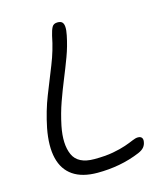

<svg xmlns="http://www.w3.org/2000/svg" viewBox="-108 -795 772 888"><g transform="rotate(-15 278.0 -351.0)"><path d="M250 9Q177 9 133 -21Q89 -51 75 -109Q61 -167 77 -251Q93 -330 119.5 -397Q146 -464 171.5 -527.5Q197 -591 210 -658Q216 -684 223.5 -697.5Q231 -711 250 -711Q265 -711 272 -704Q279 -697 280 -681.5Q281 -666 276 -642Q266 -592 248.5 -545Q231 -498 211.5 -450.5Q192 -403 174 -352.5Q156 -302 144 -244Q127 -159 150 -107.5Q173 -56 251 -56Q305 -56 342 -63Q379 -70 403.5 -78.5Q428 -87 444 -94Q460 -101 471 -101Q484 -101 489.5 -94Q495 -87 493 -75Q491 -60 482 -49Q473 -38 454 -30Q406 -10 355 -0.5Q304 9 250 9Z"/></g></svg>

Font: Shantell Sans Light
Style: Italic
Weight: 300
Italic angle: -11°
Designer: Stephen Nixon, Anya Danilova, Shantell Martin
Foundry: Arrow Type
Version: Version 1.008;[ac192a2d6]